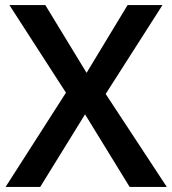

<svg xmlns="http://www.w3.org/2000/svg" viewBox="-20 -734 676 754"><path d="M635 0 395 -365 618 -714H481L320 -448L158 -714H17L239 -370L2 0H138L314 -285L489 0Z"/></svg>

Font: Noto Sans Gurmukhi SemiBold
Style: Regular
Weight: 600
Designer: Jelle Bosma - Monotype Design Team
Foundry: Monotype Imaging Inc.
Version: Version 2.004